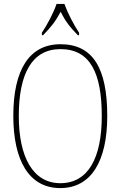

<svg xmlns="http://www.w3.org/2000/svg" viewBox="-20 -951 617 981"><path d="M194 -784V-771H200C241 -813 264 -842 290 -891C314 -842 337 -813 378 -771H384V-784C358 -822 325 -886 309 -931H269C254 -886 220 -822 194 -784ZM288 10C446 10 528 -128 528 -358C528 -604 454 -725 289 -725C130 -725 48 -595 48 -359C48 -133 127 10 288 10ZM288 -15C148 -15 76 -150 76 -358C76 -574 143 -700 289 -700C443 -700 500 -574 500 -358C500 -146 432 -15 288 -15Z"/></svg>

Font: Noto Serif Georgian Condensed Thin
Style: Regular
Weight: 100
Width: 3
Designer: Monotype Design Team, Akaki Razmadze
Foundry: Google LLC
Version: Version 2.003